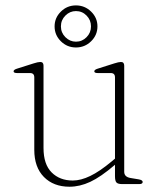

<svg xmlns="http://www.w3.org/2000/svg" viewBox="-20 -698 606 728"><path d="M110 -130V-404.5Q110 -421 94 -421H45Q31.5 -421 31.5 -427.5Q31.5 -433.5 44 -437.5L107 -457.5Q124 -463 132.5 -463Q145 -463 145 -449V-137Q145 -75 175.8 -44.2Q206.5 -13.5 256 -13.5Q286.5 -13.5 322.2 -30.8Q358 -48 403.5 -86L416 -96.5V-404.5Q416 -421 400 -421H351Q337.5 -421 337.5 -427.5Q337.5 -433.5 350 -437.5L413 -457.5Q430 -463 438.5 -463Q451 -463 451 -449V-46.5Q451 -27 475.5 -23L505.5 -18Q521 -15.5 521 -8Q521 0 507.5 0H443.5Q427.5 0 421.8 -5.8Q416 -11.5 416 -30V-73.5L414.5 -72Q362 -27 322.2 -8.5Q282.5 10 243.5 10Q183 10 146.5 -27Q110 -64 110 -130ZM268 -518Q234.5 -518 210.8 -541.5Q187 -565 187 -598Q187 -630.5 210.8 -654Q234.5 -677.5 268 -677.5Q301.5 -677.5 325.5 -654Q349.5 -630.5 349.5 -598Q349.5 -565 325.5 -541.5Q301.5 -518 268 -518ZM268 -656Q245 -656 228 -639Q211 -622 211 -598Q211 -574 228 -557Q245 -540 268 -540Q291.5 -540 308.2 -557Q325 -574 325 -598Q325 -622 308.2 -639Q291.5 -656 268 -656Z"/></svg>

Font: Fraunces 9pt Thin
Style: Regular
Weight: 100
Version: Version 1.000;[b76b70a41]